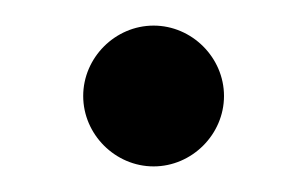

<svg xmlns="http://www.w3.org/2000/svg" viewBox="-20 -280 240 150"><path d="M100 -150C130 -150 155 -175 155 -205C155 -235 130 -260 100 -260C70 -260 45 -235 45 -205C45 -175 70 -150 100 -150Z"/></svg>

Font: Garamond-Math
Style: Regular
Weight: 400
Version: Version 2019-08-16